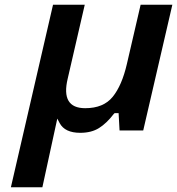

<svg xmlns="http://www.w3.org/2000/svg" viewBox="-20 -566 748 811"><path d="M222 -65 232 -46Q254 -5 319 -5Q366 -5 398 -25Q430 -45 460 -84L464 -88H481L485 -15H585L708 -546H574L516 -296Q495 -205 456 -157Q417 -109 340 -109Q236 -109 266 -234L338 -546H204L26 225H159Z"/></svg>

Font: Passageway
Style: BdIt
Weight: 700
Foundry: Ascender Corporation
Version: Version 1.11